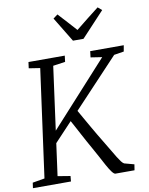

<svg xmlns="http://www.w3.org/2000/svg" viewBox="-108 -1067 887 1141"><g transform="rotate(-10 335.5 -496.0)"><path d="M-3.5 0 1 -32.5 74 -45 163 -695.5 95.5 -706 100.5 -743H319.5L315 -706L241.5 -695.5L189.5 -313L537 -695.5L468.5 -706L473 -743H675.5L669 -706L609.5 -696.5L337 -406.5Q348.5 -386 363.8 -359.2Q379 -332.5 395.2 -304.2Q411.5 -276 426.8 -249.8Q442 -223.5 454 -204.5Q476 -168.5 491.8 -141.5Q507.5 -114.5 519 -96Q530.5 -77.5 539 -66.5Q547.5 -55.5 555.5 -51L615 -35L609.5 0H493.5Q485 -1 472.5 -18Q460 -35 445.5 -61.5Q431 -88 415.2 -117.8Q399.5 -147.5 384.5 -173.5Q373 -193.5 360.2 -217Q347.5 -240.5 334.2 -265Q321 -289.5 309 -312.2Q297 -335 286.5 -353.5L179.5 -239.5L153 -45L229 -32.5L226 0ZM383 -822 292 -971.5 319 -991.5Q344.5 -964 369.8 -936.2Q395 -908.5 420.5 -880Q454.5 -908 489.8 -935.5Q525 -963 561.5 -991.5L585.5 -971L446.5 -822Z"/></g></svg>

Font: Merriweather 36pt Light
Style: Italic
Weight: 300
Italic angle: -7.8°
Version: Version 2.101